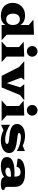

<svg xmlns="http://www.w3.org/2000/svg" viewBox="1816 -2713 916 4588"><g transform="rotate(90 2274.0 -419.0)"><path d="M48.8 -263.7Q48.8 -392.1 131.6 -475.6Q214.4 -559.1 348.6 -559.6Q508.3 -559.6 577.1 -451.2V-649.4L449.2 -758.8L810.1 -773.4V-119.1L942.4 0H577.1V-89.4Q543.5 -35.6 488 -8.3Q432.6 19 363.3 19Q282.7 19 220.9 -3.7Q159.2 -26.4 122.3 -65.9Q85.4 -105.5 67.1 -155.3Q48.8 -205.1 48.8 -263.7ZM305.7 -270Q305.7 -191.9 342.8 -150.1Q379.9 -108.4 441.4 -108.4Q497.1 -108.4 537.1 -148.4Q577.1 -188.5 577.1 -270Q577.1 -313.5 565.9 -346.4Q554.7 -379.4 535.2 -398.4Q515.6 -417.5 492.2 -426.8Q468.8 -436 441.4 -436Q380.4 -436 343 -392.3Q305.7 -348.6 305.7 -270Z M1297.1 -640.1Q1259.8 -603 1207 -603Q1154.3 -603 1117.2 -640.1Q1080.1 -677.2 1080.1 -730Q1080.1 -782.7 1117.2 -820.1Q1154.3 -857.4 1207 -857.4Q1259.8 -857.4 1297.1 -820.1Q1334.5 -782.7 1334.5 -730Q1334.5 -677.2 1297.1 -640.1ZM971.7 0 1104 -119.1V-416.5L976.1 -525.9L1332 -540.5V-119.1L1464.4 0Z M1792.5 0 1581.5 -416 1443.8 -540.5H1889.2L1835 -463.4L1966.3 -123L2068.4 -443.4L1992.2 -540.5H2377.4L2251 -439.5L2070.3 0Z M2705.3 -640.1Q2668 -603 2615.2 -603Q2562.5 -603 2525.4 -640.1Q2488.3 -677.2 2488.3 -730Q2488.3 -782.7 2525.4 -820.1Q2562.5 -857.4 2615.2 -857.4Q2668 -857.4 2705.3 -820.1Q2742.7 -782.7 2742.7 -730Q2742.7 -677.2 2705.3 -640.1ZM2379.9 0 2512.2 -119.1V-416.5L2384.3 -525.9L2740.2 -540.5V-119.1L2872.6 0Z M2962.9 12.7V-199.2Q3042 -147.5 3135.7 -116.2Q3229.5 -85 3320.8 -85Q3347.2 -85 3368.4 -89.1Q3389.6 -93.3 3404.5 -103.5Q3419.4 -113.8 3419.4 -129.4Q3419.4 -144 3407 -153.3Q3394.5 -162.6 3356.4 -170.7Q3318.4 -178.7 3248.5 -184.6Q3213.4 -187.5 3185.8 -190.9Q3158.2 -194.3 3125.2 -200.9Q3092.3 -207.5 3067.6 -216.3Q3043 -225.1 3018.6 -239Q2994.1 -252.9 2978.5 -270.5Q2962.9 -288.1 2953.1 -313Q2943.4 -337.9 2943.4 -368.2Q2943.4 -428.2 2982.2 -472.4Q3021 -516.6 3083.5 -538.1Q3146 -559.6 3223.1 -559.6Q3341.3 -559.6 3462.4 -503.9L3590.3 -556.6V-363.3Q3511.7 -409.7 3423.1 -435.1Q3334.5 -460.4 3261.2 -460.4Q3215.3 -460.4 3186 -448Q3156.7 -435.5 3156.7 -417.5Q3156.7 -405.3 3169.7 -397.2Q3182.6 -389.2 3223.1 -381.3Q3263.7 -373.5 3341.3 -365.7Q3392.1 -360.4 3431.9 -352.8Q3471.7 -345.2 3511.7 -331.1Q3551.8 -316.9 3578.1 -297.6Q3604.5 -278.3 3620.8 -248.3Q3637.2 -218.3 3637.2 -180.2Q3637.2 -145.5 3624.5 -115.7Q3611.8 -85.9 3589.6 -64.7Q3567.4 -43.5 3538.6 -27.1Q3509.8 -10.7 3476.1 -0.7Q3442.4 9.3 3408.4 14.2Q3374.5 19 3340.8 19Q3211.9 19 3090.8 -44.4Z M3732.4 -126Q3732.4 -307.6 4102.1 -307.6Q4145 -307.6 4202.1 -305.2Q4201.2 -342.8 4196 -368.2Q4190.9 -393.6 4179 -413.8Q4167 -434.1 4145.5 -443.6Q4124 -453.1 4091.3 -453.1Q4043.9 -453.1 4008.3 -429Q3972.7 -404.8 3966.3 -356L3770.5 -382.8Q3770.5 -430.7 3799.1 -466.3Q3827.6 -502 3876.7 -521.5Q3925.8 -541 3982.2 -550.3Q4038.6 -559.6 4102.5 -559.6Q4164.6 -559.6 4212.6 -553.5Q4260.7 -547.4 4305.9 -530.8Q4351.1 -514.2 4380.6 -486.8Q4410.2 -459.5 4427.7 -414.6Q4445.3 -369.6 4445.3 -309.6V-137.7Q4445.3 -100.1 4463.6 -83.7Q4481.9 -67.4 4517.1 -67.4V-11.2Q4505.4 -0.5 4470.5 9.3Q4435.5 19 4382.3 19Q4305.7 19 4264.9 1.7Q4224.1 -15.6 4210.4 -61.5Q4164.1 -21 4093.5 -1Q4022.9 19 3947.8 19Q3922.4 19 3899.2 16.6Q3876 14.2 3850.6 8.3Q3825.2 2.4 3804.7 -8.5Q3784.2 -19.5 3767.6 -34.9Q3751 -50.3 3741.7 -73.7Q3732.4 -97.2 3732.4 -126ZM3984.9 -147.5Q3984.9 -121.6 4009.8 -106Q4034.7 -90.3 4070.8 -90.3Q4098.1 -90.3 4125.5 -97.7Q4152.8 -105 4176.5 -124.5Q4200.2 -144 4202.6 -172.9V-222.7Q4193.8 -223.1 4178.2 -223.1Q3984.9 -223.1 3984.9 -147.5Z"/></g></svg>

Font: Goblin
Style: Regular
Weight: 400
Designer: Riccardo De Franceschi
Foundry: Sorkin Type Co.
Version: Version 1.001